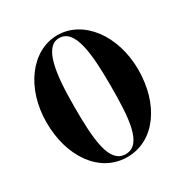

<svg xmlns="http://www.w3.org/2000/svg" viewBox="-176 -901 1011 1051"><g transform="rotate(-30 330.0 -375.0)"><path d="M330 10C503 10 620 -157.5 620 -375C620 -592.5 493 -760 330 -760C167 -760 40 -592.5 40 -375C40 -157.5 157 10 330 10ZM330 -741.5C429 -741.5 445 -582 445 -375C445 -168 434 -8.5 330 -8.5C226 -8.5 215 -168 215 -375C215 -582 236 -741.5 330 -741.5Z"/></g></svg>

Font: Bodoni* 11pt
Style: Bold
Weight: 700
Version: Version 2.3